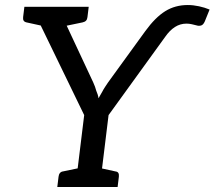

<svg xmlns="http://www.w3.org/2000/svg" viewBox="-20 -744 854 764"><path d="M280 0 315 -286 106 -717H191Q204 -717 210.5 -710.5Q217 -704 221 -694L351 -416Q355 -407 358 -399Q361 -391 363 -383Q366 -376 368.5 -368.5Q371 -361 372 -353Q376 -360 380 -367Q384 -374 388 -381Q392 -389 398 -398Q404 -407 410 -416L558 -620Q598 -675 637.5 -699.5Q677 -724 727 -724Q749 -724 772 -719Q795 -714 814 -706L795 -659Q789 -645 780 -642.5Q771 -640 762 -643Q754 -645 743.5 -647.5Q733 -650 722 -650Q697 -650 676 -636.5Q655 -623 637 -597L412 -286L377 0ZM166 -663 173 -717H248L241 -663ZM179 -717 158 -639 85 -655Q77 -657 74 -662Q71 -667 72 -676L77 -717ZM333 -717 328 -676Q327 -667 322.5 -662Q318 -657 309 -655L232 -639L231 -717ZM208 0 213 -41Q214 -50 218.5 -55.5Q223 -61 231 -62L308 -78L310 0ZM346 0 366 -78 439 -62Q448 -61 451 -55.5Q454 -50 453 -41L448 0Z"/></svg>

Font: Aleo
Style: Italic
Weight: 400
Italic angle: -7°
Designer: Alessio Laiso
Foundry: Alessio Laiso
Version: Version 2.001;gftools[0.9.29]